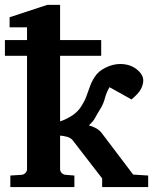

<svg xmlns="http://www.w3.org/2000/svg" viewBox="-20 -760 630 780"><path d="M22 0V-46.9L67.9 -49.8Q77.1 -50.8 83.5 -57.4Q89.8 -64 89.8 -73.2V-533.2H0V-597.2H89.8V-648.9H19V-689.9L171.9 -740.2H224.1V-597.2H391.1V-533.2H224.1V-267.1Q240.7 -271.5 265.9 -286.1Q291 -300.8 305.2 -320.8Q322.3 -345.7 330.3 -366.9Q338.4 -388.2 345.2 -408.2Q352.1 -428.2 365.2 -448.2Q379.9 -471.2 409.7 -485.6Q439.5 -500 467.8 -500Q507.8 -500 534.9 -478.8Q562 -457.5 562 -433.1Q562 -416 552.2 -397.7Q542.5 -379.4 514.2 -356L424.8 -405.8Q411.6 -382.8 405.8 -359.6Q399.9 -336.4 384.8 -313Q376 -299.3 366.9 -282.2Q357.9 -265.1 340.8 -251Q357.9 -246.1 372.3 -237.8Q386.7 -229.5 396 -215.8L521 -50.8L582 -46.9V0H395V-35.2L276.9 -188Q268.1 -200.2 252.2 -204.3Q236.3 -208.5 224.1 -209V-73.2Q224.1 -64 230.5 -57.4Q236.8 -50.8 246.1 -49.8L282.2 -46.9V0Z"/></svg>

Font: Charis
Style: Bold
Weight: 700
Designer: Walt Agee, Miriam Martin, Annie Olsen, Victor Gaultney, Lorna Priest, Alan Ward, Bob Hallissy, Martin Hosken, Sharon Cor
Foundry: SIL Global
Version: Version 7.000